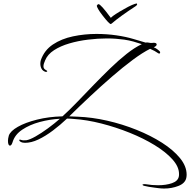

<svg xmlns="http://www.w3.org/2000/svg" viewBox="-20 -753 1098 1109"><path d="M928 336Q920 336 912.5 335.5Q905 335 897 334Q890 333 873.5 331Q857 329 839.5 326Q822 323 811 320Q803 317 803 314Q803 312 809 311Q815 310 822 311Q858 317 893 317Q939 317 973.5 305Q1008 293 1013 266Q1014 262 1014 258.5Q1014 255 1014 251Q1014 210 976 167.5Q938 125 873.5 85.5Q809 46 729.5 14Q650 -18 566 -39.5Q482 -61 405 -66Q396 -67 386.5 -67.5Q377 -68 367 -68Q328 -31 285.5 1Q243 33 202 52.5Q161 72 124 72Q109 72 99 66Q89 60 92 54Q94 52 103.5 55.5Q113 59 132 57Q152 54 185.5 35Q219 16 256.5 -11.5Q294 -39 326 -67Q268 -64 210 -48.5Q152 -33 108.5 -4Q65 25 52 70Q46 88 38 88Q26 88 26 60Q26 48 31 30Q40 4 83 -20.5Q126 -45 193.5 -62Q261 -79 341 -81Q382 -118 427.5 -165.5Q473 -213 521 -262.5Q569 -312 617 -358.5Q665 -405 711 -441.5Q757 -478 799 -498Q776 -506 750.5 -513Q725 -520 698 -524Q676 -527 651 -529Q626 -531 598 -531Q545 -531 488 -524Q431 -517 380 -502Q329 -487 292 -463Q255 -439 241 -405Q237 -396 234 -387Q231 -378 231 -370Q231 -355 246 -348Q253 -344 253 -342Q253 -340 249.5 -338.5Q246 -337 243 -338Q227 -343 220 -356Q213 -369 213 -385Q213 -396 216 -406Q236 -463 285.5 -496Q335 -529 401.5 -543Q468 -557 537 -557Q596 -557 651.5 -549Q707 -541 750 -528L821 -507Q829 -509 840 -506.5Q851 -504 858 -505Q861 -506 867 -506Q885 -506 885 -496Q885 -487 868 -480Q878 -476 886.5 -470Q895 -464 902 -457Q905 -454 905 -450Q905 -446 902 -444Q899 -442 893 -446Q875 -459 847 -471Q803 -449 746.5 -407Q690 -365 627 -310.5Q564 -256 500.5 -196.5Q437 -137 380 -81L428 -79Q511 -76 599 -56Q687 -36 769 -3Q851 30 916 71.5Q981 113 1019.5 160Q1058 207 1058 256Q1058 260 1057.5 265Q1057 270 1056 275Q1049 306 1010.5 321Q972 336 928 336ZM620 -614Q610 -615 573 -663Q555 -686 547 -700.5Q539 -715 539 -720Q544 -729 549 -729Q562 -729 620 -650Q630 -660 648.5 -672Q667 -684 694 -699Q723 -716 742 -724Q761 -732 769 -733Q772 -732 772 -728Q772 -723 763 -717Q717 -687 682.5 -662Q648 -637 625 -617Z"/></svg>

Font: WindSong
Style: Regular
Weight: 400
Designer: Robert E. Leuschke
Foundry: Robert E. Leuschke
Version: Version 1.010; ttfautohint (v1.8.3)